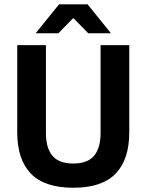

<svg xmlns="http://www.w3.org/2000/svg" viewBox="-20 -846 672 880"><path d="M316 14.5Q184 14.5 121.5 -50.2Q59 -115 59 -239.5V-639H190.5V-236.5Q190.5 -168 220.2 -132.2Q250 -96.5 316 -96.5Q381.5 -96.5 411.2 -132.2Q441 -168 441 -236.5V-639H572.5V-239.5Q572.5 -115 510 -50.2Q447.5 14.5 316 14.5ZM250.5 -826H381.5L487 -695.5V-693.5H384.5L318 -761.5H314L247.5 -693.5H145V-695.5Z"/></svg>

Font: Anek Telugu SemiBold
Style: Regular
Weight: 600
Designer: Omkar Bhoir (Telugu), Yesha Goshar (Latin)
Foundry: Ek Type
Version: Version 1.003